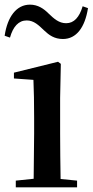

<svg xmlns="http://www.w3.org/2000/svg" viewBox="-27 -807 399 827"><path d="M-7 -653 16 -645C29 -692 53 -719 88 -719C119 -719 140 -698 163 -676C184 -656 207 -639 244 -639C302 -639 339 -689 352 -772L329 -780C315 -733 292 -707 258 -707C227 -707 206 -726 182 -749C162 -769 137 -787 102 -787C44 -787 5 -735 -7 -653ZM117 0H305V-29L234 -36C233 -93 232 -177 232 -232V-385L235 -532L223 -541L33 -494V-469L117 -463C119 -414 120 -367 120 -300V-232L118 -37L41 -29V0Z"/></svg>

Font: Noto Serif CJK KR SemiBold
Style: Regular
Weight: 600
Designer: Ryoko NISHIZUKA 西塚涼子 (kana & ideographs); Frank Grießhammer (Latin, Greek & Cyrillic); Wenlong ZHANG 张文龙 (bopomofo); San
Foundry: Adobe
Version: Version 2.001;hotconv 1.1.0;makeotfexe 2.6.0